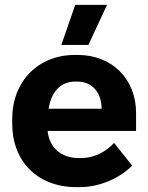

<svg xmlns="http://www.w3.org/2000/svg" viewBox="-20 -755 604 786"><path d="M342 -571 418 -735H288L231 -571ZM292 11H308C388 11 471 -26 521 -77L447 -170C416 -136 369 -108 311 -108H302C231 -108 182 -150 175 -219H537V-293C537 -431 439 -530 299 -530H286C136 -530 30 -422 30 -268V-249C30 -93 135 11 292 11ZM179 -310C190 -380 229 -421 287 -421H297C354 -421 394 -381 396 -313V-310Z"/></svg>

Font: Fixel Text Bold
Style: Bold
Weight: 700
Width: 4
Designer: AlfaBravo + MacPaw
Foundry: Kyrylo Tkachov, Marchela Mozhyna, Serhii Makarenko, Maria Weinstein, Zakhar Kryvoshyya
Version: Version 1.211